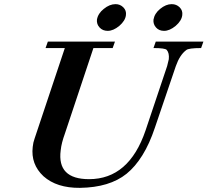

<svg xmlns="http://www.w3.org/2000/svg" viewBox="-20 -891 1002 927"><path d="M772 -742Q748 -742 733.5 -758Q719 -774 721 -796Q726 -826 753 -848Q781 -871 809 -871Q832 -871 847.5 -855.5Q863 -840 860 -818Q857 -791 828 -766Q799 -742 772 -742ZM500 -742Q476 -742 461 -758Q446 -774 448 -796Q453 -826 481 -848Q509 -871 538 -871Q560 -871 575.5 -855.5Q591 -840 588 -818Q585 -791 556 -766Q527 -742 500 -742ZM962 -690 951 -659Q890 -659 879 -649Q848 -626 829 -572L728 -275Q702 -197 667.5 -141.5Q633 -86 591 -52Q509 14 366 16Q254 17 190 -40Q128 -98 138 -182Q140 -203 147 -222L293 -659H200L211 -690H535L524 -659H431L293 -245Q285 -223 280 -203.5Q275 -184 273 -165Q255 -26 410 -26Q603 -26 683 -262L787 -572Q789 -580 791 -588.5Q793 -597 795 -605Q798 -635 785 -650Q777 -659 721 -659L732 -690Z"/></svg>

Font: DG Didot
Style: Bold Italic
Weight: 700
Designer: David Gatwood, Takis Katsoulidis, and George D. Matthiopoulos
Foundry: David Gatwood
Version: Version 1.0